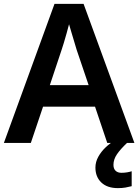

<svg xmlns="http://www.w3.org/2000/svg" viewBox="-20 -737 713 990"><path d="M533 0 470 -187H202L139 0H0L261 -717H411L673 0ZM375 -481Q371 -495 363.5 -519.5Q356 -544 348.5 -569.5Q341 -595 336 -612Q331 -592 323.5 -565.5Q316 -539 309 -515.5Q302 -492 298 -481L237 -298H437ZM565 113Q565 133 576 143.5Q587 154 606 154Q622 154 636 151.5Q650 149 659 146V223Q644 227 627 230Q610 233 588 233Q533 233 502.5 204Q472 175 472 127Q472 98 487 71Q502 44 525.5 22Q549 0 576 -16L635 0Q601 32 583 58.5Q565 85 565 113Z"/></svg>

Font: Noto Sans Adlam SemiBold
Style: Regular
Weight: 600
Version: Version 3.001